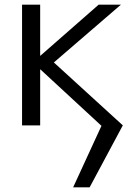

<svg xmlns="http://www.w3.org/2000/svg" viewBox="-20 -540 594 827"><path d="M366 267H295L417 2L154 -241H153V0H75V-520H153V-300H154L405 -520H501L212 -271L509 0Z"/></svg>

Font: Mplus 1p
Style: Regular
Weight: 400
Version: Version 1.061